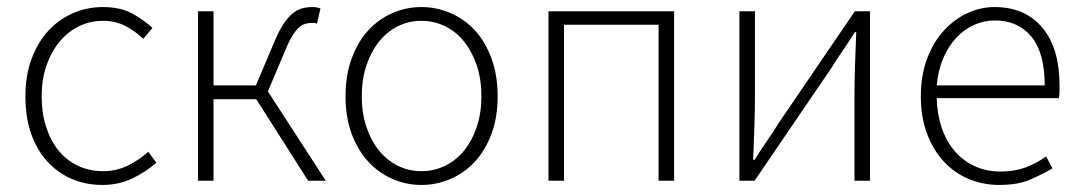

<svg xmlns="http://www.w3.org/2000/svg" viewBox="-20 -512 3060 544"><path d="M270 12Q223 12 183.5 -5Q144 -22 114.5 -54Q85 -86 68.5 -132.5Q52 -179 52 -239Q52 -299 70 -346.5Q88 -394 118 -426Q148 -458 187.5 -475Q227 -492 271 -492Q321 -492 354 -474Q387 -456 412 -433L386 -402Q363 -424 335 -438.5Q307 -453 272 -453Q235 -453 203.5 -437.5Q172 -422 148.5 -393.5Q125 -365 111.5 -326Q98 -287 98 -239Q98 -192 110.5 -153Q123 -114 145.5 -86Q168 -58 200.5 -42.5Q233 -27 272 -27Q310 -27 342.5 -43Q375 -59 400 -82L423 -51Q392 -24 354 -6Q316 12 270 12Z M541 0V-480H585V-270H705L755 -388Q768 -420 781 -440.5Q794 -461 807.5 -472.5Q821 -484 835 -488Q849 -492 865 -492Q878 -492 888 -488L878 -445Q873 -447 870.5 -447Q868 -447 863 -447Q854 -447 845 -444.5Q836 -442 827 -434Q818 -426 808.5 -411Q799 -396 789 -371L739 -253L903 0H853L706 -231H585V0Z M1174 12Q1131 12 1092 -5Q1053 -22 1023.5 -54Q994 -86 976.5 -132.5Q959 -179 959 -239Q959 -299 976.5 -346.5Q994 -394 1023.5 -426Q1053 -458 1092 -475Q1131 -492 1174 -492Q1217 -492 1256.5 -475Q1296 -458 1325.5 -426Q1355 -394 1372.5 -346.5Q1390 -299 1390 -239Q1390 -179 1372.5 -132.5Q1355 -86 1325.5 -54Q1296 -22 1256.5 -5Q1217 12 1174 12ZM1174 -27Q1210 -27 1241.5 -42.5Q1273 -58 1295.5 -86Q1318 -114 1331 -153Q1344 -192 1344 -239Q1344 -287 1331 -326Q1318 -365 1295.5 -393.5Q1273 -422 1241.5 -437.5Q1210 -453 1174 -453Q1138 -453 1107 -437.5Q1076 -422 1053.5 -393.5Q1031 -365 1018 -326Q1005 -287 1005 -239Q1005 -192 1018 -153Q1031 -114 1053.5 -86Q1076 -58 1107 -42.5Q1138 -27 1174 -27Z M1534 0V-480H1890V0H1846V-442H1578V0Z M2075 0V-480H2119V-240Q2119 -201 2117.5 -154Q2116 -107 2114 -59H2118Q2132 -82 2152 -111Q2172 -140 2186 -163L2402 -480H2445V0H2401V-240Q2401 -280 2402.5 -326.5Q2404 -373 2406 -421H2402Q2388 -398 2368 -369Q2348 -340 2334 -317L2118 0Z M2811 12Q2765 12 2724.5 -5Q2684 -22 2654 -54.5Q2624 -87 2606.5 -133.5Q2589 -180 2589 -239Q2589 -298 2606.5 -345Q2624 -392 2653.5 -424.5Q2683 -457 2720.5 -474.5Q2758 -492 2798 -492Q2884 -492 2933 -434Q2982 -376 2982 -270Q2982 -261 2982 -252Q2982 -243 2980 -234H2634Q2635 -189 2648 -150.5Q2661 -112 2684.5 -84.5Q2708 -57 2741 -41.5Q2774 -26 2815 -26Q2854 -26 2885.5 -37.5Q2917 -49 2944 -69L2962 -35Q2933 -18 2898.5 -3Q2864 12 2811 12ZM2634 -270H2940Q2940 -363 2902 -408.5Q2864 -454 2799 -454Q2768 -454 2740 -441.5Q2712 -429 2689.5 -405Q2667 -381 2652.5 -347Q2638 -313 2634 -270Z"/></svg>

Font: Giro Light
Style: Regular
Weight: 300
Designer: Paul D. Hunt
Foundry: Adobe Systems Incorporated
Version: Version 1.000;PS 1.0;hotconv 1.0.88;makeotf.lib2.5.647800